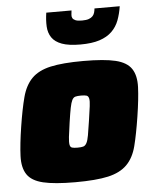

<svg xmlns="http://www.w3.org/2000/svg" viewBox="-53 -788 678 841"><g transform="rotate(-5 285.5 -367.5)"><path d="M13 0ZM244 8Q153 8 103 -4Q53 -16 33 -46Q13 -76 15 -127Q17 -178 29 -255Q41 -332 54.5 -383Q68 -434 97.5 -464Q127 -494 180.5 -506Q234 -518 325 -518Q417 -518 466.5 -506Q516 -494 536 -464Q556 -434 554 -383Q552 -332 540 -255Q528 -178 515 -127Q502 -76 472 -46Q442 -16 389 -4Q336 8 244 8ZM267 -142Q283 -142 292 -144.5Q301 -147 307 -158Q313 -169 317 -192Q321 -215 327 -255Q333 -296 336 -318.5Q339 -341 336.5 -352Q334 -363 326 -365.5Q318 -368 302 -368Q286 -368 277 -365.5Q268 -363 262.5 -352Q257 -341 252.5 -318.5Q248 -296 242 -255Q236 -215 233.5 -192Q231 -169 233 -158Q235 -147 243 -144.5Q251 -142 267 -142ZM177 -591ZM505 -743Q500 -710 489.5 -682Q479 -654 458 -633.5Q437 -613 403.5 -602Q370 -591 319 -591Q268 -591 238 -602Q208 -613 194 -633.5Q180 -654 178.5 -682Q177 -710 182 -743H293Q292 -733 291 -724.5Q290 -716 293.5 -709.5Q297 -703 306.5 -699Q316 -695 335 -695Q354 -695 365 -699Q376 -703 382 -709.5Q388 -716 390.5 -724.5Q393 -733 394 -743Z"/></g></svg>

Font: Azeri Sans Black
Style: Italic
Weight: 900
Designer: Hector Gatti & Omnibus-Type (original fonts) / Cristiano Sobral (main changes and remastering)
Foundry: Omnibus-Type
Version: Version 0.07;August 21, 2020;FontCreator 13.0.0.2681 64-bit;